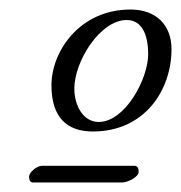

<svg xmlns="http://www.w3.org/2000/svg" viewBox="-20 -544 380 403"><path d="M175 -268C283 -268 340 -354 340 -441C340 -491 308 -524 254 -524C147 -524 88 -436 88 -365C88 -298 120 -268 175 -268ZM187 -288C155 -288 136 -322 136 -358C136 -415 190 -502 246 -502C278 -502 291 -471 291 -430C291 -379 243 -288 187 -288ZM49 -161H236C249 -161 271 -173 271 -183C271 -192 268 -196 262 -196H68C57 -196 41 -182 41 -173C41 -167 43 -161 49 -161Z"/></svg>

Font: EB Garamond
Style: Italic
Weight: 400
Italic angle: -17.2°
Designer: Georg Duffner and Octavio Pardo
Foundry: Georg Duffner
Version: Version 1.000;PS 001.000;hotconv 1.0.88;makeotf.lib2.5.64775